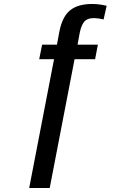

<svg xmlns="http://www.w3.org/2000/svg" viewBox="-20 -735 596 973"><path d="M504.9 -636.2Q494.6 -639.2 480.5 -641.1Q466.3 -643.1 453.1 -643.1Q422.9 -643.1 407.5 -625.7Q392.1 -608.4 383.8 -567.4L373 -508.8H476.1L461.9 -435.1H357.9L231.9 217.8H127.9L253.9 -435.1H178.7L193.4 -508.8H268.6L281.2 -576.7Q296.4 -651.9 335.9 -683.3Q375.5 -714.8 446.8 -714.8Q483.4 -714.8 520.5 -705.6Z"/></svg>

Font: Arimo Medium
Style: Italic
Weight: 500
Italic angle: -12°
Designer: Steve Matteson
Foundry: Monotype Imaging Inc.
Version: Version 1.33